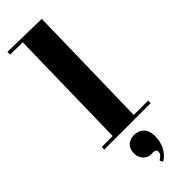

<svg xmlns="http://www.w3.org/2000/svg" viewBox="-303 -670 934 934"><g transform="rotate(-45 164.0 -202.5)"><path d="M8.8 -7.8H84L97.2 -639.2L11.2 -641.1V-659.2L243.2 -654.8L229 -7.8H328.1V9.8H8.8ZM161.1 237.8Q170.4 232.4 179.2 223.9Q188 215.3 188 203.1Q188 193.4 181.4 190.2Q174.8 187 164.1 187Q161.6 187 159.7 187.5Q157.7 188 155.3 188Q142.6 188 132.1 183.1Q121.6 178.2 113.8 169.7Q106 161.1 101.6 149.7Q97.2 138.2 97.2 125Q97.2 113.3 100.6 102.1Q104 90.8 111.6 82Q119.1 73.2 131.6 67.6Q144 62 162.1 62Q189.9 62 209.2 79.8Q228.5 97.7 230 136.2Q230 137.7 229.7 144.5Q229.5 151.4 228 161.9Q226.6 172.4 222.9 184.8Q219.2 197.3 212.4 209.7Q205.6 222.2 195.1 233.9Q184.6 245.6 168.9 253.9Z"/></g></svg>

Font: Purple Purse
Style: Regular
Weight: 400
Designer: Astigmatic (AOETI)
Foundry: Astigmatic (AOETI)
Version: Version 1.000